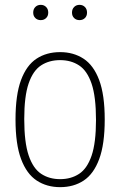

<svg xmlns="http://www.w3.org/2000/svg" viewBox="-20 -763 496 792"><path d="M228 9Q173 9 131.5 -18.2Q90 -45.5 67 -106.8Q44 -168 44 -270Q44 -372 66.8 -433Q89.5 -494 130.8 -521Q172 -548 228 -548Q283 -548 324.5 -521Q366 -494 389 -433Q412 -372 412 -270Q412 -168 389.2 -106.8Q366.5 -45.5 325.2 -18.2Q284 9 228 9ZM228 -24Q273 -24 306.2 -45.8Q339.5 -67.5 357.8 -120.8Q376 -174 376 -268Q376 -364 357.8 -417.8Q339.5 -471.5 306.2 -493.2Q273 -515 228 -515Q183 -515 149.8 -493.5Q116.5 -472 98.2 -419Q80 -366 80 -272Q80 -176 98.2 -122Q116.5 -68 149.8 -46Q183 -24 228 -24ZM308 -680Q294.5 -680 285.8 -688.5Q277 -697 277 -711Q277 -725.5 285.8 -734.2Q294.5 -743 308 -743Q321.5 -743 330.2 -734.2Q339 -725.5 339 -711Q339 -697 330.2 -688.5Q321.5 -680 308 -680ZM148 -680Q134.5 -680 125.8 -688.5Q117 -697 117 -711Q117 -725.5 125.8 -734.2Q134.5 -743 148 -743Q161.5 -743 170.2 -734.2Q179 -725.5 179 -711Q179 -697 170.2 -688.5Q161.5 -680 148 -680Z"/></svg>

Font: Encode Sans Condensed Condensed Thin
Style: Regular
Weight: 100
Width: 3
Designer: Multiple Designers
Foundry: Impallari Type
Version: Version 3.000; ttfautohint (v1.8.3) -l 8 -r 50 -G 200 -x 14 